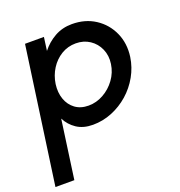

<svg xmlns="http://www.w3.org/2000/svg" viewBox="-182 -628 931 993"><g transform="rotate(-20 283.0 -131.5)"><path d="M58.5 250H-45.5L60 -500H164L154 -426.5Q184 -465 226.5 -489Q269 -513 322 -513Q395 -513 449.5 -477.5Q504 -442 531 -382.2Q558 -322.5 548 -250Q540 -195.5 513 -147.5Q486 -99.5 444.8 -63.2Q403.5 -27 353 -6.5Q302.5 14 248 14Q195 14 159 -10Q123 -34 103.5 -72.5ZM306.5 -412.5Q263 -412.5 227 -390.8Q191 -369 167.5 -332Q144 -295 137.5 -250Q131.5 -205 144.5 -168Q157.5 -131 187.2 -109Q217 -87 260.5 -87Q303.5 -87 342.5 -108.8Q381.5 -130.5 408.5 -167.5Q435.5 -204.5 442 -250Q448.5 -294.5 432.2 -331.5Q416 -368.5 383 -390.5Q350 -412.5 306.5 -412.5Z"/></g></svg>

Font: Urbanist SemiBold
Style: Italic
Weight: 600
Italic angle: -8°
Designer: Corey Hu
Foundry: Corey Hu
Version: Version 1.321; ttfautohint (v1.8.4.7-5d5b)